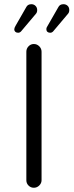

<svg xmlns="http://www.w3.org/2000/svg" viewBox="-20 -884 345 900"><path d="M79.1 -737.3 147.5 -818.4Q154.3 -825.2 154.3 -836.9Q154.3 -848.6 146.5 -856.4Q138.7 -864.3 127 -864.3Q109.4 -864.3 102.5 -849.6Q102.5 -849.6 52.7 -762.7Q46.9 -752.9 46.9 -746.1Q46.9 -739.3 51.8 -734.9Q56.6 -730.5 64.9 -730.5Q73.2 -730.5 79.1 -737.3ZM229.5 -737.3 297.9 -818.4Q304.7 -825.2 304.7 -836.9Q304.7 -849.6 296.9 -856.9Q289.1 -864.3 277.3 -864.3Q259.8 -864.3 252.9 -849.6Q201.2 -758.8 199.2 -755.9Q197.3 -751 197.3 -747.1Q197.3 -739.3 202.1 -734.9Q207 -730.5 215.3 -730.5Q223.6 -730.5 229.5 -737.3ZM174.8 -39.1V-641.6Q174.8 -656.2 164.1 -667Q153.3 -677.7 138.7 -677.7Q124 -677.7 113.8 -667Q103.5 -656.2 103.5 -641.6V-39.1Q103.5 -24.4 113.8 -14.2Q124 -3.9 138.7 -3.9Q153.3 -3.9 164.1 -14.6Q174.8 -25.4 174.8 -39.1Z"/></svg>

Font: FakePearl
Style: ExtraLight
Weight: 300
Version: Version 1.2